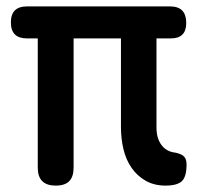

<svg xmlns="http://www.w3.org/2000/svg" viewBox="-20 -570 640 600"><path d="M497 10Q462 10 435.5 -5Q409 -20 391.5 -45Q374 -70 366 -103Q358 -136 358 -172V-450H210V-46Q210 -18 196.5 -4Q183 10 154 10Q126 10 112 -4Q98 -18 98 -46V-450H64Q39 -450 26.5 -462.5Q14 -475 14 -500Q14 -525 26.5 -537.5Q39 -550 65 -550H511Q537 -550 549.5 -537Q562 -524 562 -498Q562 -474 550 -462Q538 -450 514 -450H469V-171Q469 -138 484.5 -117Q500 -96 528 -93Q547 -89 555 -81Q563 -73 563 -56Q563 -18 548.5 -4Q534 10 497 10Z"/></svg>

Font: Maple Mono SemiBold
Style: Regular
Weight: 600
Monospace: yes
Designer: subframe7536
Version: Version 7.000